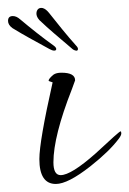

<svg xmlns="http://www.w3.org/2000/svg" viewBox="-71 -447 322 478"><path d="M118 -321Q112 -322 107 -327Q80 -350 63 -364.5Q46 -379 27 -397Q18 -407 20 -417Q23 -429 35 -427Q43 -425 51 -415Q66 -396 83.5 -374.5Q101 -353 118 -334Q124 -328 123 -324Q122 -320 118 -321ZM64 -321Q59 -321 52 -325Q21 -342 2 -352.5Q-17 -363 -40 -377Q-51 -385 -51 -395Q-51 -407 -39 -407Q-30 -407 -21 -399Q-2 -383 19.5 -366Q41 -349 62 -334Q69 -329 69 -325Q69 -321 64 -321ZM68 11Q27 11 27 -51Q27 -95 60 -242Q50 -245 50 -246Q50 -251 62 -261Q69 -266 82 -266Q116 -266 116 -247Q116 -246 108 -225Q62 -108 62 -43Q62 -11 80 -11Q106 -11 167 -65Q226 -120 229 -120Q231 -120 231 -115Q231 -110 225 -102Q213 -86 195.5 -69Q178 -52 154 -33Q98 11 68 11Z"/></svg>

Font: Ole
Style: Regular
Weight: 400
Designer: Robert E. Leuschke
Foundry: Robert E. Leuschke
Version: Version 1.010; ttfautohint (v1.8.3)